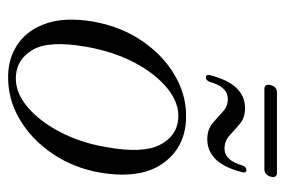

<svg xmlns="http://www.w3.org/2000/svg" viewBox="-140 -586 735 496"><g transform="rotate(90 228.0 -338.5)"><path d="M290 -451Q364 -447.5 403.8 -389.5Q443.5 -331.5 426.5 -229.5Q414.5 -161 377.8 -106.5Q341 -52 288.2 -21Q235.5 10 175 8.5Q128 7.5 92.2 -18Q56.5 -43.5 40.5 -91.5Q24.5 -139.5 36 -209.5Q48.5 -282 86.2 -337.5Q124 -393 177.5 -423.5Q231 -454 290 -451ZM178.5 -11.5Q218.5 -9.5 256 -40.8Q293.5 -72 321.5 -125.8Q349.5 -179.5 360.5 -245Q377.5 -338.5 355 -383Q332.5 -427.5 287 -431Q247.5 -434 209.2 -403.2Q171 -372.5 142.2 -317.8Q113.5 -263 101.5 -194Q84.5 -98 108.8 -55.8Q133 -13.5 178.5 -11.5ZM340 -506Q315.5 -506 299.5 -519.2Q283.5 -532.5 269.5 -545.8Q255.5 -559 236 -559Q205 -559 192 -512.5Q188.5 -502.5 180.5 -502.5Q171.5 -502.5 175 -514.5Q198 -603.5 260 -603.5Q284.5 -603.5 300.2 -590.2Q316 -577 330.2 -563.8Q344.5 -550.5 364.5 -550.5Q395 -550.5 408 -597Q411.5 -607 420 -607Q428.5 -607 425 -595Q402.5 -506 340 -506ZM200.5 -670Q204.5 -686 219.5 -686H426Q441 -686 437 -670Q432 -653.5 417.5 -653.5H211Q196 -653.5 200.5 -670Z"/></g></svg>

Font: Fraunces 72pt S000 Light
Style: Italic
Weight: 300
Italic angle: -16°
Version: Version 1.000; ttfautohint (v1.8.3)